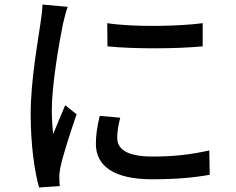

<svg xmlns="http://www.w3.org/2000/svg" viewBox="-20 -788 1040 845"><path d="M452 -686 453 -584C569 -572 758 -573 872 -584V-686C768 -672 567 -668 452 -686ZM509 -270 419 -278C407 -229 402 -191 402 -155C402 -58 480 1 650 1C757 1 840 -7 903 -19L901 -126C817 -107 742 -99 652 -99C531 -99 496 -136 496 -181C496 -208 500 -235 509 -270ZM278 -758 167 -768C166 -741 162 -710 158 -685C147 -605 115 -435 115 -286C115 -151 132 -33 152 37L243 31C242 19 241 4 241 -6C240 -17 243 -38 246 -52C256 -102 291 -209 317 -285L267 -325C251 -288 231 -239 214 -198C210 -235 208 -270 208 -305C208 -412 240 -600 257 -682C261 -700 271 -740 278 -758Z"/></svg>

Font: Noto Sans CJK SC Medium
Style: Regular
Weight: 500
Designer: Ryoko NISHIZUKA 西塚涼子 (kana, bopomofo & ideographs); Paul D. Hunt (Latin, Greek & Cyrillic); Sandoll Communications 산돌커뮤니
Foundry: Adobe
Version: Version 2.004;hotconv 1.0.118;makeotfexe 2.5.65603